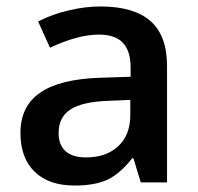

<svg xmlns="http://www.w3.org/2000/svg" viewBox="-20 -570 620 600"><path d="M502 0H419.9L397 -75.2H393.1Q354.5 -26.4 314.5 -7.8Q274.9 9.8 212.9 9.8Q132.8 9.8 88.4 -33.2Q43.9 -76.2 43.9 -154.8Q43.9 -238.3 106 -280.8Q168 -323.2 294.9 -327.1L388.2 -330.1V-358.9Q388.2 -410.6 364 -436.3Q339.8 -461.9 289.1 -461.9Q223.6 -461.9 136.2 -420.9L99.1 -502.9Q143.6 -525.9 195.3 -537.6Q246.1 -549.8 293.9 -549.8Q397.9 -549.8 450 -504.4Q502 -459 502 -363.8ZM249 -78.1Q311.5 -78.1 349.1 -112.8Q387.2 -147.9 387.2 -210.9V-257.8L317.9 -254.9Q236.8 -252 200 -227.8Q163.1 -203.6 163.1 -153.8Q163.1 -117.2 184.8 -97.7Q206.5 -78.1 249 -78.1Z"/></svg>

Font: Open Sans
Style: SemiBold
Weight: 600
Foundry: Ascender Corporation
Version: Version 1.10